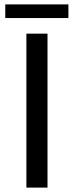

<svg xmlns="http://www.w3.org/2000/svg" viewBox="-20 -853 336 873"><path d="M4 -833H291V-771H4ZM100 -700H196V0H100Z"/></svg>

Font: Montserrat arm
Style: Regular
Weight: 400
Designer: Julieta Ulanovsky
Foundry: Julieta Ulanovsky
Version: Version 6.000;PS 006.000;hotconv 1.0.88;makeotf.lib2.5.64775